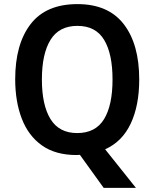

<svg xmlns="http://www.w3.org/2000/svg" viewBox="-20 -745 752 935"><path d="M658 -358Q658 -231 616.5 -143Q575 -55 492 -18L642 170H485L369 9Q365 9 361 9.5Q357 10 353 10Q250 10 184 -37Q118 -84 86 -167.5Q54 -251 54 -359Q54 -530 129 -627.5Q204 -725 357 -725Q507 -725 582.5 -627.5Q658 -530 658 -358ZM184 -358Q184 -233 226 -165Q268 -97 356 -97Q445 -97 486.5 -164.5Q528 -232 528 -358Q528 -483 487 -551Q446 -619 357 -619Q268 -619 226 -551Q184 -483 184 -358Z"/></svg>

Font: Noto Sans Devanagari SemiCondensed SemiBold
Style: Regular
Weight: 600
Width: 4
Designer: Jelle Bosma - Monotype Design Team
Foundry: Monotype Imaging Inc.
Version: Version 2.004; ttfautohint (v1.8.4.7-5d5b)